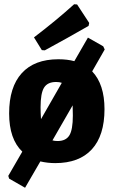

<svg xmlns="http://www.w3.org/2000/svg" viewBox="-20 -757 535 904"><path d="M329 -737 343 -736 400 -649 397 -635Q298 -578 191 -520L177 -521L140 -581Q245 -661 329 -737ZM255 -478Q297 -478 330 -469L394 -580L466 -539L473 -524L414 -421Q472 -360 472 -243Q472 -119 412.5 -54Q353 11 240 11Q204 11 170 3L98 127L23 84L19 71L85 -43Q23 -102 23 -223Q23 -347 82.5 -412.5Q142 -478 255 -478ZM244 -371Q204 -371 187.5 -344.5Q171 -318 171 -252Q171 -228 173 -196L271 -367Q260 -371 244 -371ZM323 -213Q323 -247 322 -261L227 -96Q238 -93 251 -93Q290 -93 306.5 -119.5Q323 -146 323 -213Z"/></svg>

Font: Alegreya Sans SC ExtraBold
Style: Regular
Weight: 800
Designer: Juan Pablo del Peral
Foundry: Huerta Tipografica
Version: Version 2.007